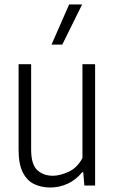

<svg xmlns="http://www.w3.org/2000/svg" viewBox="-20 -828 512 857"><path d="M205 9Q165 9 132.8 -6.2Q100.5 -21.5 81.8 -58.5Q63 -95.5 63 -159.5V-541.5H119V-160.5Q119 -94 146.2 -68.8Q173.5 -43.5 216.5 -43.5Q246.5 -43.5 285.2 -60.8Q324 -78 348 -122.5V-541.5H404.5V0H356.5L351.5 -59.5H347Q318.5 -24.5 281.5 -7.8Q244.5 9 205 9ZM210 -629 288.5 -808H346.5L258 -629Z"/></svg>

Font: Encode Sans Cnd Lt
Style: Regular
Weight: 300
Width: 3
Designer: Multiple Designers
Foundry: Impallari Type
Version: Version 3.002; ttfautohint (v1.8.3) -l 8 -r 50 -G 200 -x 14 